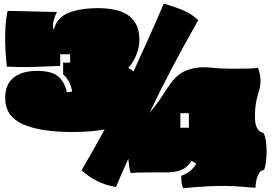

<svg xmlns="http://www.w3.org/2000/svg" viewBox="-20 -869 1472 1040"><path d="M972 151Q965 134 963.5 121Q962 108 962 83Q992 72 1010.5 56.5Q1029 41 1043 18L1018 2Q1007 20 991 34Q975 48 947.5 56.5Q920 65 874 65H788Q715 65 688 68Q683 55 680 35Q677 15 675 -9Q659 27 642 65Q625 103 608 144Q549 134 502 109.5Q455 85 422 53Q455 -3 486 -58Q517 -113 547 -168Q510 -161 467 -157.5Q424 -154 373 -154Q198 -154 103 -196.5Q8 -239 8 -339Q8 -411 53 -448Q98 -485 181 -485Q261 -485 296 -454.5Q331 -424 342 -369L371 -373Q363 -414 349 -434.5Q335 -455 322 -466V-530H360V-575H306V-512Q232 -509 165 -506.5Q98 -504 17 -508Q7 -600 8 -675.5Q9 -751 21 -810Q53 -810 101 -808.5Q149 -807 199.5 -806Q250 -805 289 -804Q278 -786 270.5 -757.5Q263 -729 271 -706Q287 -774 351.5 -799.5Q416 -825 515 -825Q547 -825 585 -819.5Q623 -814 657 -797Q691 -780 713 -745Q735 -710 735 -651Q735 -623 726 -593.5Q717 -564 703 -540Q689 -516 675 -502Q691 -492 703 -482Q744 -571 785 -662Q826 -753 867 -849Q926 -833 973.5 -812.5Q1021 -792 1054 -760Q980 -630 916 -509Q852 -388 790 -257Q832 -308 858 -348.5Q884 -389 906 -419.5Q928 -450 956.5 -470Q985 -490 1033 -500Q1070 -508 1122 -502.5Q1174 -497 1224 -497Q1278 -497 1318.5 -497.5Q1359 -498 1377 -502Q1385 -480 1388 -466Q1391 -452 1391 -431Q1391 -408 1386.5 -390Q1382 -372 1376 -352.5Q1370 -333 1365.5 -306Q1361 -279 1361 -237Q1361 -222 1363.5 -203.5Q1366 -185 1376 -169.5Q1386 -154 1407 -149Q1415 -136 1419.5 -109Q1424 -82 1424 -50.5Q1424 -19 1420.5 9Q1417 37 1410 52Q1392 53 1382 71Q1372 89 1368 111Q1364 133 1364 148Q1338 147 1292.5 142.5Q1247 138 1189 138Q1150 138 1108.5 140Q1067 142 1031.5 145Q996 148 972 151ZM957 -177H1003V-256H957Z"/></svg>

Font: Oi
Style: Regular
Weight: 400
Designer: Kostas Bartsokas, Mohamad Dakak
Foundry: Foundry5
Version: Version 4.000